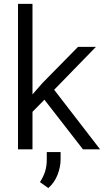

<svg xmlns="http://www.w3.org/2000/svg" viewBox="-20 -770 539 990"><path d="M407.7 0 209 -255.9 147.5 -193.4V0H72.8V-750H147.5V-283.2L199.2 -342.3L382.3 -528.3H474.6L259.3 -307.1L496.1 0ZM292.5 14.2V52.2Q292.5 90.8 276.6 131.6Q260.7 172.4 229 199.7L186 168.9Q203.6 142.1 212.4 114.5Q221.2 86.9 221.2 53.2V14.2Z"/></svg>

Font: Vazirmatn RD FD Light
Style: Regular
Weight: 300
Designer: Saber Rastikerdar
Foundry: Saber Rastikerdar
Version: Version 33.003